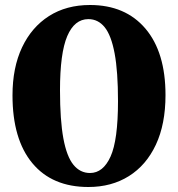

<svg xmlns="http://www.w3.org/2000/svg" viewBox="-20 -734 712 768"><path d="M340 -714Q481.5 -714 561.8 -619.5Q642 -525 642 -353.5Q642 -237.5 603.5 -155.2Q565 -73 495.5 -29.5Q426 14 333.5 14Q188.5 14 109.2 -81.5Q30 -177 30 -352.5Q30 -463.5 68.2 -544.5Q106.5 -625.5 176 -669.8Q245.5 -714 340 -714ZM452 -329.5Q452 -448 438.5 -520.2Q425 -592.5 398.8 -625Q372.5 -657.5 333.5 -657.5Q278 -657.5 249 -589.5Q220 -521.5 220 -373Q220 -253 233.5 -180.2Q247 -107.5 273.8 -74.8Q300.5 -42 340 -42Q392.5 -42 422.2 -107.8Q452 -173.5 452 -329.5Z"/></svg>

Font: Fraunces 72pt Soft
Style: Bold
Weight: 700
Version: Version 1.000;[b76b70a41]